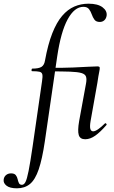

<svg xmlns="http://www.w3.org/2000/svg" viewBox="-130 -746 620 1041"><path d="M-38 275Q-77 275 -95 260.5Q-113 246 -110 227Q-108 212 -97 203Q-86 194 -70 194Q-52 194 -44.5 203.5Q-37 213 -34.5 225Q-32 237 -27.5 246.5Q-23 256 -11 256Q0 256 8 241Q16 226 25 181Q34 136 47 47L98 -306Q102 -331 99.5 -342.5Q97 -354 84 -357Q71 -360 44 -360Q40 -360 41 -367Q42 -374 45 -374Q80 -374 95 -383.5Q110 -393 114 -418Q130 -506 153.5 -565.5Q177 -625 207 -660Q237 -695 273 -710.5Q309 -726 350 -726Q400 -726 426 -706.5Q452 -687 448 -660Q445 -644 435 -635.5Q425 -627 411 -627Q391 -627 382 -639.5Q373 -652 367.5 -668Q362 -684 352.5 -696.5Q343 -709 322 -709Q274 -709 237 -641.5Q200 -574 180 -439L113 21Q99 116 80 172Q61 228 32.5 251.5Q4 275 -38 275ZM332 9Q304 9 297 -14Q290 -37 299 -89L336 -291Q341 -316 336.5 -330Q332 -344 311.5 -350Q291 -356 249 -357.5Q207 -359 135 -359L137 -378Q216 -378 266 -380Q316 -382 347 -384Q378 -386 398 -386Q409 -386 410.5 -380.5Q412 -375 408 -356.5Q404 -338 398 -297L361 -89Q356 -59 360 -46.5Q364 -34 375 -34Q386 -34 402.5 -45.5Q419 -57 438 -76Q442 -80 446 -75.5Q450 -71 447 -68Q414 -30 386.5 -10.5Q359 9 332 9Z"/></svg>

Font: Cormorant Medium
Style: Italic
Weight: 500
Italic angle: -10°
Designer: Christian Thalmann (Catharsis Fonts)
Foundry: Catharsis Fonts
Version: Version 4.000